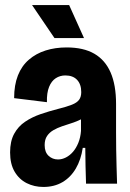

<svg xmlns="http://www.w3.org/2000/svg" viewBox="-20 -728 515 761"><path d="M152 13Q116 13 86 -2Q56 -17 38 -47.5Q20 -78 20 -124Q20 -168 36 -197.5Q52 -227 79.5 -245.5Q107 -264 140.5 -275.5Q174 -287 209 -296Q245 -305 265 -313Q285 -321 293.5 -332.5Q302 -344 302 -363Q302 -394 285.5 -411.5Q269 -429 239 -429Q218 -429 201 -418Q184 -407 174.5 -383.5Q165 -360 166 -323L36 -339Q36 -391 51 -429Q66 -467 94.5 -491.5Q123 -516 161 -528Q199 -540 244 -540Q311 -540 354 -515Q397 -490 418.5 -440.5Q440 -391 440 -316V-203Q440 -170 440.5 -135.5Q441 -101 442 -67Q443 -33 444 0H321Q320 -35 319 -70Q318 -105 318 -142H308Q301 -95 280.5 -60Q260 -25 227.5 -6Q195 13 152 13ZM210 -96Q226 -96 241.5 -104Q257 -112 269.5 -126.5Q282 -141 290.5 -162Q299 -183 301 -209V-270L327 -276Q317 -263 300 -254.5Q283 -246 264 -240Q245 -234 226 -227.5Q207 -221 191.5 -212Q176 -203 166.5 -189Q157 -175 157 -153Q157 -125 172.5 -110.5Q188 -96 210 -96ZM196 -577 107 -708H254L313 -577Z"/></svg>

Font: Bricolage Grotesque 72pt SemiCondensed
Style: Bold
Weight: 700
Width: 4
Designer: Mathieu Triay
Foundry: Atelier Triay
Version: Version 1.001;gftools[0.9.33.dev8+g029e19f]